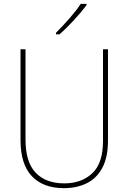

<svg xmlns="http://www.w3.org/2000/svg" viewBox="-20 -971 669 1001"><path d="M543 -239Q543 -151 513.5 -96Q484 -41 432 -15.5Q380 10 314 10Q205 10 146 -52.5Q87 -115 87 -240V-714H113V-243Q113 -126 166 -70.5Q219 -15 315 -15Q405 -15 461 -67.5Q517 -120 517 -236V-714H543ZM431 -944Q405 -909 365.5 -866Q326 -823 290 -792H272V-800Q306 -834 342 -875Q378 -916 401 -951H431Z"/></svg>

Font: Noto Sans Lao UI SemCond Thin
Style: Regular
Weight: 100
Width: 4
Designer: Monotype Design Team
Foundry: Monotype Imaging Inc.
Version: Version 2.000; ttfautohint (v1.8.4.7-5d5b)